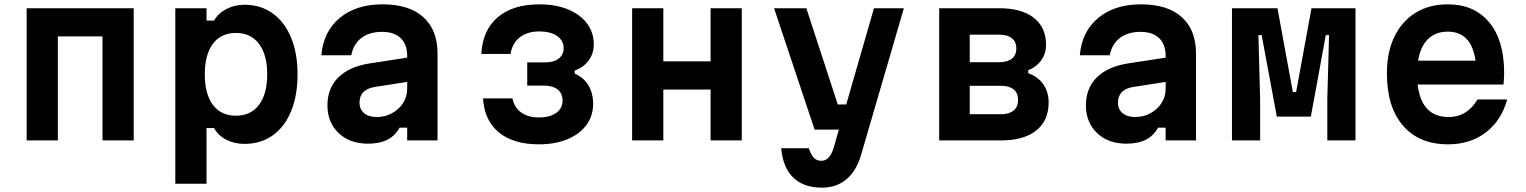

<svg xmlns="http://www.w3.org/2000/svg" viewBox="-20 -648 7040 886"><path d="M103 0V-610H597V0H453V-480H247V0Z M789 200V-610H933V-553H968Q986 -586 1024 -606Q1062 -626 1108 -626Q1183 -626 1238 -586.5Q1293 -547 1323 -475Q1353 -403 1353 -305Q1353 -206 1323 -134Q1293 -62 1238 -23Q1183 16 1108 16Q1062 16 1024 -3.5Q986 -23 968 -57H933V200ZM1069 -114Q1137 -114 1175 -164Q1213 -214 1213 -305Q1213 -396 1175 -446Q1137 -496 1069 -496Q1000 -496 962.5 -446Q925 -396 925 -305Q925 -214 962.5 -164Q1000 -114 1069 -114Z M1824 -59Q1804 -22 1768 -3.5Q1732 15 1678 15Q1594 15 1542.5 -34Q1491 -83 1491 -162Q1491 -241 1541 -290.5Q1591 -340 1683 -355L1859 -382V-390Q1859 -443 1829 -472Q1799 -501 1743 -501Q1685 -501 1648 -473Q1611 -445 1601 -393H1463Q1472 -502 1547.5 -565Q1623 -628 1745 -628Q1868 -628 1933.5 -569Q1999 -510 1999 -401V0H1859V-59ZM1639 -174Q1639 -144 1660 -126Q1681 -108 1718 -108Q1757 -108 1789 -125.5Q1821 -143 1840 -172.5Q1859 -202 1859 -239V-270L1711 -247Q1639 -236 1639 -174Z M2467 18Q2349 18 2282 -37Q2215 -92 2209 -194H2345Q2353 -152 2385 -129Q2417 -106 2467 -106Q2517 -106 2546.5 -127Q2576 -148 2576 -183Q2576 -217 2553.5 -235Q2531 -253 2490 -253H2413V-360H2494Q2535 -360 2558 -377.5Q2581 -395 2581 -426Q2581 -461 2550.5 -482Q2520 -503 2469 -503Q2414 -503 2379 -476Q2344 -449 2336 -399H2201Q2207 -509 2277 -568.5Q2347 -628 2469 -628Q2545 -628 2601.5 -604.5Q2658 -581 2689 -539.5Q2720 -498 2720 -444Q2720 -401 2697 -369.5Q2674 -338 2632 -322V-308Q2673 -291 2695 -254.5Q2717 -218 2717 -169Q2717 -113 2686 -71Q2655 -29 2598.5 -5.5Q2542 18 2467 18Z M2897 0V-610H3041V-365H3259V-610H3403V0H3259V-235H3041V0Z M3552 -610H3701L3846 -166H3885L4013 -610H4151L3952 72Q3930 143 3884.5 180.5Q3839 218 3773 218Q3689 218 3641 172Q3593 126 3585 36H3712Q3723 67 3736 80.5Q3749 94 3771 94Q3808 94 3827 35L3851 -50H3739Z M4314 0V-610H4591Q4694 -610 4750.5 -566Q4807 -522 4807 -441Q4807 -401 4785 -370Q4763 -339 4725 -324V-310Q4769 -295 4794 -259.5Q4819 -224 4819 -175Q4819 -91 4761.5 -45.5Q4704 0 4599 0ZM4455 -361H4592Q4629 -361 4649.5 -377.5Q4670 -394 4670 -424Q4670 -455 4649.5 -471.5Q4629 -488 4592 -488H4455ZM4455 -121H4600Q4637 -121 4657.5 -138Q4678 -155 4678 -187Q4678 -219 4657.5 -235.5Q4637 -252 4600 -252H4455Z M5324 -59Q5304 -22 5268 -3.5Q5232 15 5178 15Q5094 15 5042.5 -34Q4991 -83 4991 -162Q4991 -241 5041 -290.5Q5091 -340 5183 -355L5359 -382V-390Q5359 -443 5329 -472Q5299 -501 5243 -501Q5185 -501 5148 -473Q5111 -445 5101 -393H4963Q4972 -502 5047.5 -565Q5123 -628 5245 -628Q5368 -628 5433.5 -569Q5499 -510 5499 -401V0H5359V-59ZM5139 -174Q5139 -144 5160 -126Q5181 -108 5218 -108Q5257 -108 5289 -125.5Q5321 -143 5340 -172.5Q5359 -202 5359 -239V-270L5211 -247Q5139 -236 5139 -174Z M5665 0V-610H5875L5946 -223H5961L6032 -610H6235V0H6105V-190L6113 -486H6098L6029 -110H5872L5802 -486H5787L5795 -190V0Z M6935 -189Q6908 -91 6836 -36.5Q6764 18 6662 18Q6529 18 6454.5 -68Q6380 -154 6380 -309Q6380 -407 6414.5 -478.5Q6449 -550 6512 -589Q6575 -628 6661 -628Q6783 -628 6852 -545Q6921 -462 6921 -312Q6921 -297 6920 -283.5Q6919 -270 6918 -258H6522Q6539 -108 6665 -108Q6750 -108 6798 -189ZM6661 -502Q6604 -502 6569 -467Q6534 -432 6524 -368H6789Q6770 -502 6661 -502Z"/></svg>

Font: Martian Mono SemiBold
Style: Regular
Weight: 600
Monospace: yes
Designer: Roman Shamin
Foundry: Evil Martians
Version: Version 1.000; ttfautohint (v1.8.4.7-5d5b)